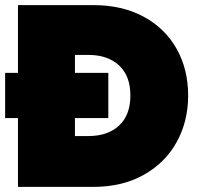

<svg xmlns="http://www.w3.org/2000/svg" viewBox="-20 -728 783 748"><path d="M713 -356Q713 -255 668 -174Q623 -93 539.5 -46.5Q456 0 345 0H50V-268H0V-444H50V-708H345Q456 -708 539.5 -663Q623 -618 668 -538Q713 -458 713 -356ZM488 -356Q488 -432 444 -473Q400 -514 325 -514H272V-444H402V-268H272V-198H325Q400 -198 444 -239Q488 -280 488 -356Z"/></svg>

Font: Poppins Black A&M
Style: Regular
Weight: 900
Designer: Ninad Kale (Devanagari), Jonny Pinhorn (Latin)
Foundry: Indian Type Foundry
Version: 4.004